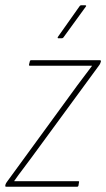

<svg xmlns="http://www.w3.org/2000/svg" viewBox="-23 -707 402 727"><path d="M1 0Q-4 0 -3 -4L-2 -9Q0 -14 3 -18L270 -384Q284 -402 297.5 -420.5Q311 -439 325 -457V-458Q300 -458 277 -458Q254 -458 230 -458H90Q86 -458 87 -463L90 -475Q91 -479 95 -479H355Q360 -479 359 -474L358 -471Q357 -467 354 -462L96 -110Q80 -88 63.5 -66.5Q47 -45 31 -22V-21Q53 -21 76 -21Q99 -21 122 -21H273Q278 -21 276 -16L274 -4Q273 0 269 0ZM198 -562Q196 -562 195.5 -563.5Q195 -565 196 -567L278 -683Q280 -687 284 -687H300Q302 -687 303 -685.5Q304 -684 302 -682L217 -565Q215 -562 210 -562Z"/></svg>

Font: Sofia Sans Condensed Thin
Style: Italic
Weight: 250
Italic angle: -9°
Version: Version 4.100